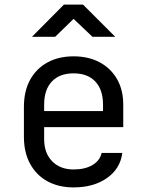

<svg xmlns="http://www.w3.org/2000/svg" viewBox="-20 -805 640 835"><path d="M300 10Q235 10 186.5 -16.5Q138 -43 111 -92.5Q84 -142 84 -210V-340Q84 -409 111 -458Q138 -507 186.5 -533.5Q235 -560 300 -560Q365 -560 413.5 -534Q462 -508 489 -461Q516 -414 516 -350V-252H172V-200Q172 -139 207 -103.5Q242 -68 300 -68Q350 -68 382.5 -87.5Q415 -107 422 -140H512Q503 -71 445 -30.5Q387 10 300 10ZM428 -313V-350Q428 -415 394.5 -450.5Q361 -486 300 -486Q239 -486 205.5 -450.5Q172 -415 172 -350V-322H435ZM119 -645 258 -785H341L481 -645H382L300 -723L220 -645Z"/></svg>

Font: Atlassian Mono
Style: Regular
Weight: 400
Monospace: yes
Designer: Philipp Nurullin, Konstantin Bulenkov
Foundry: Modifications by Atlassian Pty Ltd, manufactured by JetBrains
Version: Version 2.304